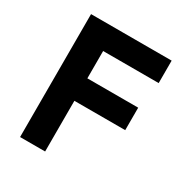

<svg xmlns="http://www.w3.org/2000/svg" viewBox="-159 -794 866 913"><g transform="rotate(30 273.5 -337.5)"><path d="M216.7 0H79.2V-675H521.7V-551.7H216.7V-401.7H495.8V-278.3H216.7Z"/></g></svg>

Font: Funnel Sans
Style: Bold
Weight: 700
Designer: NORD ID, Kristian Moeller
Foundry: Dicotype
Version: Version 1.000